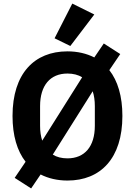

<svg xmlns="http://www.w3.org/2000/svg" viewBox="-20 -997 754 1073"><path d="M373 -740 507 -916 384 -977 285 -783ZM357 12C542 12 664 -112 664 -349C664 -459 638 -545 591 -605L652 -695L560 -754L507 -676C464 -698 413 -710 357 -710C172 -710 50 -586 50 -349C50 -239 76 -153 123 -93L62 -3L154 56L207 -22C250 0 301 12 357 12ZM204 -294V-404C204 -520 261 -586 357 -586C389 -586 417 -579 439 -565L216 -211C208 -235 204 -263 204 -294ZM510 -404V-294C510 -178 453 -112 357 -112C325 -112 297 -119 275 -133L498 -487C506 -463 510 -435 510 -404Z"/></svg>

Font: Braiins Sans
Style: Bold
Weight: 700
Designer: Mike Abbink, Paul van der Laan, Pieter van Rosmalen, Jiri Chlebus, Lubos Buracinsky
Foundry: Bold Monday, Sudetype
Version: Version 1.000;hotconv 1.0.109;makeotfexe 2.5.65596